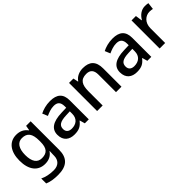

<svg xmlns="http://www.w3.org/2000/svg" viewBox="105 -1457 2604 2604"><g transform="rotate(-45 1407.0 -154.5)"><path d="M269 -549C135 -549 53 -443 53 -269C53 -91 134 10 270 10C343 10 397 -18 432 -71H436C435 -56 433 -20 433 -4V15C433 101 380 153 291 153C212 153 145 138 91 111V206C145 230 209 240 289 240C459 240 538 161 538 8V-539H451L439 -469H434C396 -522 341 -549 269 -549ZM292 -462C393 -462 436 -404 436 -269V-248C436 -128 394 -76 294 -76C207 -76 162 -142 162 -267C162 -392 209 -462 292 -462Z M917 -548C841 -548 773 -528 723 -502L755 -425C801 -446 852 -466 906 -466C971 -466 1009 -438 1009 -356V-328L918 -325C747 -320 664 -262 664 -153C664 -41 736 10 833 10C923 10 966 -16 1013 -75H1017L1038 0H1114V-365C1114 -490 1048 -548 917 -548ZM936 -256 1009 -259V-212C1009 -118 946 -73 864 -73C811 -73 774 -98 774 -154C774 -217 814 -252 936 -256Z M1547 -549C1478 -549 1413 -521 1378 -466H1373L1358 -539H1274V0H1380V-272C1380 -394 1415 -461 1525 -461C1601 -461 1636 -419 1636 -336V0H1741V-351C1741 -490 1673 -549 1547 -549Z M2116 -548C2040 -548 1972 -528 1922 -502L1954 -425C2000 -446 2051 -466 2105 -466C2170 -466 2208 -438 2208 -356V-328L2117 -325C1946 -320 1863 -262 1863 -153C1863 -41 1935 10 2032 10C2122 10 2165 -16 2212 -75H2216L2237 0H2313V-365C2313 -490 2247 -548 2116 -548ZM2135 -256 2208 -259V-212C2208 -118 2145 -73 2063 -73C2010 -73 1973 -98 1973 -154C1973 -217 2013 -252 2135 -256Z M2738 -549C2665 -549 2609 -501 2576 -443H2571L2557 -539H2473V0H2579V-283C2579 -390 2652 -451 2728 -451C2750 -451 2771 -448 2788 -444L2800 -543C2783 -547 2758 -549 2738 -549Z"/></g></svg>

Font: Noto Sans Georgian Medium
Style: Regular
Weight: 500
Designer: Monotype Design Team, Akaki Razmadze
Foundry: Google LLC
Version: Version 2.005